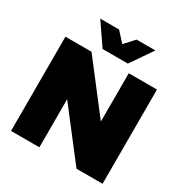

<svg xmlns="http://www.w3.org/2000/svg" viewBox="-204 -1075 1188 1237"><g transform="rotate(30 390.5 -457.0)"><path d="M50 -701H244L583 -261L521 -240V-701H731V0H537L199 -438L261 -459V0H50ZM485 -752H297L186 -914H326L446 -782H336L456 -914H596Z"/></g></svg>

Font: Alexandria Black
Style: Regular
Weight: 900
Designer: Mohamed Gaber
Foundry: Kief Type Foundry
Version: Version 5.100